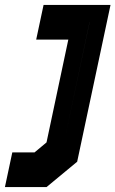

<svg xmlns="http://www.w3.org/2000/svg" viewBox="-86 -560 469 780"><path d="M-66 200 -36 59H54.5L103 18.5L191.5 -399H61L91 -540H363L227.5 97L103 200ZM31 126.5H84.5L166 56.5L278 -470H147.5V-470.5H278L166 56.5L84.5 127H31Z"/></svg>

Font: Tourney Thin Black
Style: Italic
Weight: 900
Italic angle: -12°
Version: Version 1.015